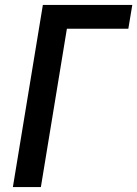

<svg xmlns="http://www.w3.org/2000/svg" viewBox="-20 -755 554 775"><path d="M32 0 153 -735H514L498 -639H250L145 0Z"/></svg>

Font: Iosevka Custom
Style: Bold Italic
Weight: 700
Italic angle: -9°
Designer: Belleve Invis
Foundry: Belleve Invis
Version: Version 30.3.1; ttfautohint (v1.8.3)